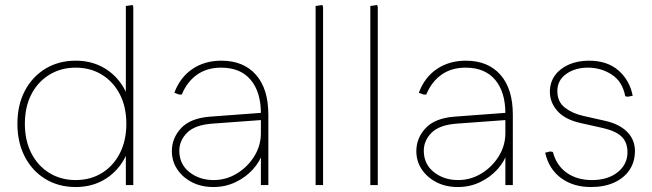

<svg xmlns="http://www.w3.org/2000/svg" viewBox="-20 -744 2623 772"><path d="M284 8Q216 8 163 -24Q110 -56 80 -113.5Q50 -171 50 -246Q50 -322 80 -379Q110 -436 163 -468Q216 -500 284 -500Q342 -500 388 -476.5Q434 -453 464.5 -411Q495 -369 507 -311V-181Q495 -123 464.5 -81Q434 -39 388 -15.5Q342 8 284 8ZM284 -20Q344 -20 390 -48.5Q436 -77 462 -128Q488 -179 488 -246Q488 -314 462 -364.5Q436 -415 390 -443.5Q344 -472 284 -472Q225 -472 178.5 -443.5Q132 -415 106 -364.5Q80 -314 80 -246Q80 -179 106 -128Q132 -77 178.5 -48.5Q225 -20 284 -20ZM486 0V-165L500 -246L486 -327V-720L513 -724L516 -716V0Z M838 8Q789 8 751.5 -11.5Q714 -31 692.5 -63.5Q671 -96 671 -136Q671 -189 708.5 -229Q746 -269 825 -275L1040 -291V-262L835 -247Q764 -242 732.5 -210.5Q701 -179 701 -138Q701 -84 741.5 -52Q782 -20 839 -20Q889 -20 932 -46Q975 -72 1002 -115Q1029 -158 1029 -209V-288Q1029 -374 988 -423Q947 -472 869 -472Q812 -472 772 -443.5Q732 -415 711 -364H700L681 -371Q704 -433 753.5 -466.5Q803 -500 870 -500Q959 -500 1009 -443.5Q1059 -387 1059 -283V0H1029V-144L1038 -134Q1026 -95 997 -63Q968 -31 927 -11.5Q886 8 838 8Z M1249 0V-720L1276 -724L1279 -716V0Z M1469 0V-720L1496 -724L1499 -716V0Z M1821 8Q1772 8 1734.5 -11.5Q1697 -31 1675.5 -63.5Q1654 -96 1654 -136Q1654 -189 1691.5 -229Q1729 -269 1808 -275L2023 -291V-262L1818 -247Q1747 -242 1715.5 -210.5Q1684 -179 1684 -138Q1684 -84 1724.5 -52Q1765 -20 1822 -20Q1872 -20 1915 -46Q1958 -72 1985 -115Q2012 -158 2012 -209V-288Q2012 -374 1971 -423Q1930 -472 1852 -472Q1795 -472 1755 -443.5Q1715 -415 1694 -364H1683L1664 -371Q1687 -433 1736.5 -466.5Q1786 -500 1853 -500Q1942 -500 1992 -443.5Q2042 -387 2042 -283V0H2012V-144L2021 -134Q2009 -95 1980 -63Q1951 -31 1910 -11.5Q1869 8 1821 8Z M2356 8Q2285 8 2236 -28Q2187 -64 2172 -130L2192 -135L2203 -133Q2217 -79 2258.5 -49.5Q2300 -20 2360 -20Q2424 -20 2463.5 -51.5Q2503 -83 2503 -132Q2503 -171 2480 -194Q2457 -217 2405 -229L2316 -249Q2252 -263 2221.5 -297.5Q2191 -332 2191 -375Q2191 -413 2211.5 -441Q2232 -469 2267.5 -484.5Q2303 -500 2348 -500Q2422 -500 2467 -460.5Q2512 -421 2524 -359L2504 -355L2494 -357Q2483 -416 2440 -444Q2397 -472 2344 -472Q2292 -472 2256.5 -446.5Q2221 -421 2221 -378Q2221 -335 2251 -311.5Q2281 -288 2325 -278L2414 -258Q2471 -245 2502 -213.5Q2533 -182 2533 -137Q2533 -93 2511 -60.5Q2489 -28 2449.5 -10Q2410 8 2356 8Z"/></svg>

Font: Fustat ExtraLight
Style: Regular
Weight: 250
Designer: Mohamed Gaber, Khaled Hosny, Laura Garcia Mut
Foundry: Kief Type Foundry, Alif Type Foundry, Hard Type Foundry
Version: Version 1.007